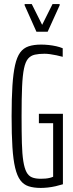

<svg xmlns="http://www.w3.org/2000/svg" viewBox="-20 -915 360 943"><path d="M180 8Q146 8 121 0Q96 -8 80 -29.5Q64 -51 54.5 -90.5Q45 -130 41 -192Q37 -254 37 -344Q37 -432 41 -493.5Q45 -555 54 -595Q63 -635 79 -657Q95 -679 120.5 -687.5Q146 -696 182 -696Q200 -696 219 -694Q238 -692 256 -688Q274 -684 288 -678V-636Q273 -640 257 -643.5Q241 -647 225.5 -649Q210 -651 199 -651Q171 -651 151 -646.5Q131 -642 118 -627Q105 -612 98 -579Q91 -546 88.5 -489Q86 -432 86 -344Q86 -266 87.5 -212Q89 -158 94.5 -123.5Q100 -89 110 -70Q120 -51 137 -44Q154 -37 180 -37Q192 -37 203.5 -38Q215 -39 225 -41.5Q235 -44 241 -47V-310H171V-356H289V-10Q273 -5 253.5 -0.5Q234 4 215 6Q196 8 180 8ZM159 -759 101 -889V-895H136L187 -793L238 -895H273V-889L214 -759Z"/></svg>

Font: Saira UltraCondensed Light
Style: Regular
Weight: 300
Width: 1
Designer: Hector Gatti with collaboration of the Omnibus-Type team
Foundry: Omnibus-Type
Version: Version 1.101